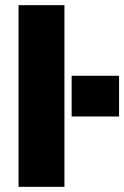

<svg xmlns="http://www.w3.org/2000/svg" viewBox="-20 -725 482 745"><path d="M52 0V-705H230V0ZM258 -431H442V-273H258Z"/></svg>

Font: wassup Sans
Style: Black
Weight: 900
Version: Version 2.001